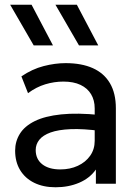

<svg xmlns="http://www.w3.org/2000/svg" viewBox="-20 -777 582 812"><path d="M215 15Q163 15 124.5 -4Q86 -23 65 -57.8Q44 -92.5 44 -140Q44 -179 64 -211.2Q84 -243.5 127 -264.8Q170 -286 238.5 -293.2Q307 -300.5 404 -290.5L406.5 -223Q331.5 -233 279 -230.8Q226.5 -228.5 194 -216.8Q161.5 -205 146.2 -185.8Q131 -166.5 131 -142.5Q131 -104 158.8 -82.2Q186.5 -60.5 235 -60.5Q276.5 -60.5 309.2 -75.8Q342 -91 361.2 -118.2Q380.5 -145.5 380.5 -181.5V-318.5Q380.5 -353 365.2 -378.5Q350 -404 320.5 -418Q291 -432 248 -432Q209.5 -432 171.5 -420.5Q133.5 -409 98.5 -383L70.5 -454Q116 -485 164.5 -497.5Q213 -510 257.5 -510Q325 -510 372.5 -488.8Q420 -467.5 445 -425Q470 -382.5 470 -319V0H385.5V-60Q360 -23.5 315 -4.2Q270 15 215 15ZM314 -585 214.5 -757H305L395.5 -585ZM122.5 -585 23 -757H113.5L204 -585Z"/></svg>

Font: Geologica Cursive Light
Style: Regular
Weight: 300
Designer: Sindre Bremnes, Frode Helland
Foundry: Monokrom Skriftforlag AS
Version: Version 1.010;gftools[0.9.28]